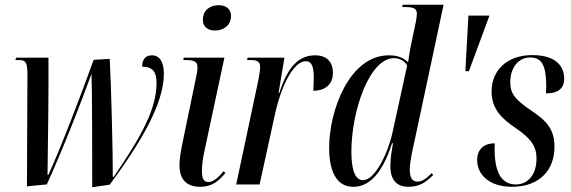

<svg xmlns="http://www.w3.org/2000/svg" viewBox="-20 -780 2415 812"><path d="M370 12 444 1C574 -175 673 -340 673 -468C673 -518 655 -546 623 -546C599 -546 582 -534 581 -498C627 -498 642 -475 642 -429C642 -316 575 -200 461 -32H457C458 -111 450 -431 444 -531L376 -527C328 -391 234 -148 185 -41H181C183 -182 186 -398 185 -536H48L45 -526H60C87 -526 95 -519 96 -471L94 8L178 0C240 -135 320 -338 367 -468C370 -390 370 -111 370 12Z M889 -651C925 -651 957 -672 957 -713C957 -745 932 -758 905 -758C869 -758 838 -738 838 -696C838 -665 861 -651 889 -651ZM827 10C878 10 905 -15 933 -48L926 -56C905 -31 882 -10 862 -10C839 -10 834 -29 834 -57C834 -77 836 -103 845 -143L929 -536H757L755 -526H766C805 -526 815 -517 815 -496C815 -483 813 -468 809 -452L756 -196C745 -145 739 -108 739 -82C739 -21 769 10 827 10Z M1073 -443 979 0H1078L1144 -302C1173 -429 1225 -521 1273 -521C1293 -521 1307 -508 1307 -452C1307 -437 1306 -420 1305 -396C1350 -396 1388 -419 1388 -472C1388 -516 1364 -546 1313 -546C1244 -546 1197 -499 1161 -386H1158L1183 -536H1027L1025 -526H1039C1070 -526 1080 -518 1080 -497C1080 -482 1077 -465 1073 -443Z M1474 10C1532 10 1592 -31 1638 -174H1642C1636 -138 1631 -112 1631 -76C1631 -19 1658 10 1707 10C1755 10 1781 -9 1812 -40L1806 -48C1788 -30 1768 -12 1747 -12C1724 -12 1713 -26 1713 -64C1713 -96 1727 -158 1736 -197L1856 -760H1683L1681 -750H1699C1735 -750 1743 -739 1743 -722C1743 -713 1741 -699 1738 -684L1718 -589C1715 -574 1709 -541 1706 -517C1685 -536 1663 -546 1624 -546C1460 -546 1372 -317 1372 -154C1372 -65 1398 10 1474 10ZM1515 -18C1488 -18 1466 -48 1466 -138C1466 -312 1543 -534 1646 -534C1670 -534 1691 -523 1702 -503L1640 -220C1624 -143 1569 -18 1515 -18Z M1948 -479H1963L2050 -714H1961Z M2145 10C2263 10 2325 -62 2325 -159C2325 -236 2289 -271 2223 -315C2164 -356 2138 -380 2138 -432C2138 -497 2175 -537 2223 -537C2273 -537 2288 -499 2290 -428C2290 -415 2290 -401 2289 -385C2336 -385 2366 -402 2366 -448C2366 -498 2333 -547 2231 -547C2127 -547 2059 -485 2059 -393C2059 -319 2102 -278 2163 -237C2227 -193 2249 -160 2249 -109C2249 -43 2214 0 2162 0C2105 0 2074 -44 2072 -139C2072 -150 2072 -162 2072 -174C2031 -174 1998 -152 1998 -103C1998 -41 2050 10 2145 10Z"/></svg>

Font: Noto Serif Display ExtraCondensed Medium
Style: Italic
Weight: 500
Width: 2
Italic angle: -12°
Designer: Monotype Design Team
Foundry: Monotype Imaging Inc.
Version: Version 2.009